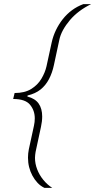

<svg xmlns="http://www.w3.org/2000/svg" viewBox="-20 -763 463 933"><path d="M196 150Q177 141 162.5 125.5Q148 110 137.5 90.5Q127 71 121.5 49Q116 27 116 3Q116 -7 117 -17Q118 -27 120 -37L145 -152Q147 -161 148 -170Q149 -179 149 -188Q149 -226 126 -254Q103 -282 44 -282L51 -311Q100 -311 131.5 -330.5Q163 -350 181 -380Q199 -410 206 -441L231 -556Q238 -588 252 -617Q266 -646 285.5 -670.5Q305 -695 330 -713.5Q355 -732 385 -743H423Q392 -728 366 -708.5Q340 -689 320 -665.5Q300 -642 286.5 -617.5Q273 -593 268 -568L242 -447Q234 -409 218 -378.5Q202 -348 177 -328Q152 -308 114 -299L113 -294Q151 -284 168 -259.5Q185 -235 185 -197Q185 -185 183.5 -172.5Q182 -160 179 -146L153 -25Q152 -18 151 -11Q150 -4 150 4Q150 32 160.5 59.5Q171 87 190 110.5Q209 134 234 150Z"/></svg>

Font: Saira Expanded Thin
Style: Italic
Weight: 250
Width: 7
Italic angle: -12°
Designer: Hector Gatti with collaboration of the Omnibus-Type team
Foundry: Omnibus-Type
Version: Version 1.101